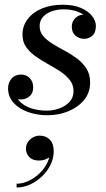

<svg xmlns="http://www.w3.org/2000/svg" viewBox="-20 -490 462 833"><path d="M186 10Q141 10 102 -3.8Q63 -17.5 39 -43.8Q15 -70 15 -107Q15 -131 30 -148.8Q45 -166.5 71.5 -166.5Q94.5 -166.5 109.2 -151Q124 -135.5 124 -111Q124 -85 107.8 -71.8Q91.5 -58.5 70 -58.5Q55 -58.5 42.8 -64Q30.5 -69.5 23.2 -80.2Q16 -91 16 -107H43Q43 -75.5 61.8 -54Q80.5 -32.5 112.2 -21.2Q144 -10 183 -10Q210.5 -10 237.2 -19.5Q264 -29 281.5 -47.8Q299 -66.5 299 -95Q299 -122 283 -142.5Q267 -163 241.8 -179.8Q216.5 -196.5 188.2 -212Q160 -227.5 134.8 -245.2Q109.5 -263 93.5 -285.8Q77.5 -308.5 77.5 -340Q77.5 -377 99.5 -406.5Q121.5 -436 161 -452.8Q200.5 -469.5 252 -469.5Q299.5 -469.5 331.5 -455.5Q363.5 -441.5 379.8 -420.2Q396 -399 396 -377.5Q396 -348.5 380.5 -335Q365 -321.5 345.5 -321.5Q324.5 -321.5 308 -335Q291.5 -348.5 291.5 -375Q291.5 -395.5 306.2 -411Q321 -426.5 344 -426.5Q363 -426.5 379 -412.8Q395 -399 395 -377.5H371.5Q371.5 -396 357.5 -412.5Q343.5 -429 317.2 -439.2Q291 -449.5 255.5 -449.5Q229.5 -449.5 205.8 -441.5Q182 -433.5 167 -417.2Q152 -401 152 -376.5Q152 -351.5 167.8 -333.2Q183.5 -315 208.5 -299.8Q233.5 -284.5 261.5 -269.5Q289.5 -254.5 314.5 -235.8Q339.5 -217 355.2 -192.2Q371 -167.5 371 -132Q371 -88 344.8 -56.2Q318.5 -24.5 276.2 -7.2Q234 10 186 10ZM52 323.5V307Q78 307 104.2 294.8Q130.5 282.5 152.2 261.5Q174 240.5 186.2 214Q198.5 187.5 196.5 159H212Q212 173.5 202.5 184.2Q193 195 178.8 200.8Q164.5 206.5 149.5 206.5Q121 206.5 106.8 191.2Q92.5 176 92.5 155Q92.5 140 100.5 127.2Q108.5 114.5 122.2 106.5Q136 98.5 152.5 98.5Q178.5 98.5 195.8 115.5Q213 132.5 213 167Q213 197 199.2 225Q185.5 253 162.2 275.2Q139 297.5 110.5 310.5Q82 323.5 52 323.5Z"/></svg>

Font: Bodoni Moda 11pt Medium
Style: Italic
Weight: 500
Italic angle: -13°
Designer: Owen Earl
Foundry: indestructible type
Version: Version 2.004